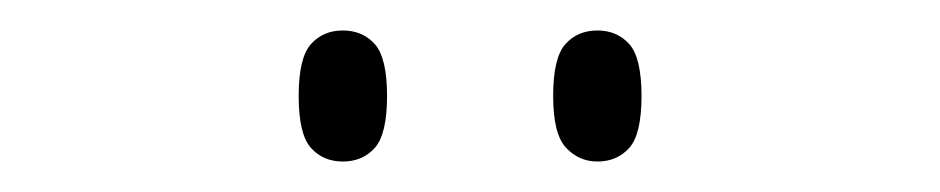

<svg xmlns="http://www.w3.org/2000/svg" viewBox="-20 -759 617 126"><path d="M372 -653Q360 -653 351.5 -662Q343 -671 343 -696Q343 -721 351 -730Q359 -739 372 -739Q385 -739 393 -730Q401 -721 401 -696Q401 -671 393 -662Q385 -653 372 -653ZM205 -653Q192 -653 184 -662Q176 -671 176 -696Q176 -721 184 -730Q192 -739 205 -739Q218 -739 226 -730Q234 -721 234 -696Q234 -671 226 -662Q218 -653 205 -653Z"/></svg>

Font: Noto Serif Armenian ExtraLight
Style: Regular
Weight: 250
Version: Version 2.007